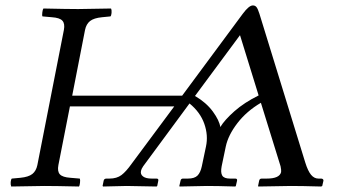

<svg xmlns="http://www.w3.org/2000/svg" viewBox="-20 -678 1238 700"><path d="M922.9 -330.1 855 -549.8 690.9 -328.1Q731.9 -304.2 755.9 -271.5Q779.8 -238.8 783.2 -214.8Q798.8 -240.7 834.7 -272.5Q870.6 -304.2 922.9 -330.1ZM116.2 -76.2 212.9 -568.8Q217.3 -591.8 207.5 -602.5Q197.8 -613.3 168.9 -615.2L134.8 -618.2Q132.8 -622.1 134.3 -632.8Q135.7 -643.6 138.2 -647Q226.1 -645 265.1 -645Q294.9 -645 384.8 -647Q387.7 -640.1 386.7 -630.6Q385.7 -621.1 382.8 -618.2L352.1 -615.2Q322.3 -612.3 308.3 -601.3Q294.4 -590.3 290 -568.8L243.2 -329.1H644L865.2 -627.9Q887.7 -658.2 901.9 -658.2Q910.6 -658.2 915.5 -651.6Q920.4 -645 925.8 -627.9L1092.8 -85.9Q1102.5 -54.7 1114 -40.8Q1125.5 -26.9 1141.1 -26.9H1150.9Q1154.8 -26.9 1157.2 -24.7Q1159.7 -22.5 1159.2 -19L1154.8 0L1150.9 2Q1079.1 0 1041 0L921.9 2L920.9 0L924.8 -19Q926.3 -26.9 934.1 -26.9H952.1Q999.5 -26.9 1004.9 -50.8Q1005.9 -57.6 1002.9 -71.8L931.2 -303.2Q878.9 -272.5 845.5 -229Q812 -185.5 803.2 -144L788.1 -71.8Q783.7 -48.8 790.3 -37.8Q796.9 -26.9 818.8 -26.9H837.9Q845.7 -26.9 844.2 -19L839.8 0L837.9 2Q772 0 734.9 0L634.8 2L633.8 0L638.2 -19Q639.6 -26.9 647 -26.9H665Q689 -26.9 700 -37.8Q710.9 -48.8 715.8 -71.8L731 -144Q739.7 -184.1 724.9 -226.6Q710 -269 670.9 -300.8L502 -71.8Q495.1 -61.5 494.1 -55.2Q491.2 -42.5 501.5 -34.7Q511.7 -26.9 533.2 -26.9H550.8Q558.6 -26.9 557.1 -19L553.2 0L550.8 2Q464.8 0 441.9 0L356 2L354 0L357.9 -19Q359.4 -26.9 368.2 -26.9H378.9Q405.8 -26.9 422.9 -39.8Q439.9 -52.7 460 -81.1L615.2 -290H234.9L192.9 -76.2Q188.5 -53.2 198.2 -42.5Q208 -31.7 236.8 -29.8L271 -26.9Q272.9 -22.9 271.7 -12Q270.5 -1 268.1 2Q180.2 0 141.1 0Q110.8 0 21 2Q18.1 -4.9 19 -14.4Q20 -23.9 22.9 -26.9L54.2 -29.8Q84 -32.7 97.9 -43.7Q111.8 -54.7 116.2 -76.2Z"/></svg>

Font: Common Serif News
Style: Italic
Weight: 450
Italic angle: -12°
Designer: Philipp H. Poll, Khaled Hosny
Foundry: Stefan Peev, Context Ltd.
Version: Version 1.026